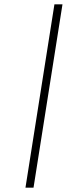

<svg xmlns="http://www.w3.org/2000/svg" viewBox="-20 -790 307 882"><path d="M97 72 230 -770H267L134 72Z"/></svg>

Font: Exo Thin ExtraLight
Style: Italic
Weight: 250
Italic angle: -9°
Version: Version 2.000